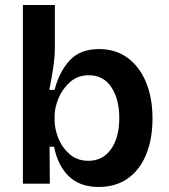

<svg xmlns="http://www.w3.org/2000/svg" viewBox="-20 -730 670 763"><path d="M372 13Q297 13 253 -30Q209 -73 195 -147H177L178 0H71V-710H198V-541Q198 -504 191.5 -461Q185 -418 176 -373H197Q215 -444 256.5 -489.5Q298 -535 374 -535Q439 -535 486.5 -500.5Q534 -466 560 -404Q586 -342 586 -259Q586 -178 561 -116.5Q536 -55 488 -21Q440 13 372 13ZM332 -91Q388 -91 421 -137Q454 -183 454 -261Q454 -336 422.5 -383.5Q391 -431 333 -431Q289 -431 258.5 -404Q228 -377 212.5 -339.5Q197 -302 197 -269V-252Q197 -218 212 -180.5Q227 -143 257 -117Q287 -91 332 -91Z"/></svg>

Font: Bricolage Grotesque 10pt SemiBold
Style: Regular
Weight: 600
Designer: Mathieu Triay
Foundry: Atelier Triay
Version: Version 1.000; ttfautohint (v1.8.4.7-5d5b);gftools[0.9.29]